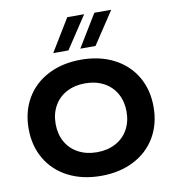

<svg xmlns="http://www.w3.org/2000/svg" viewBox="-99 -1023 1018 1120"><g transform="rotate(-10 410.0 -463.0)"><path d="M780 -334Q780 -232 734 -154Q688 -76 604 -33Q520 10 410 10Q300 10 216 -33Q132 -76 86 -154Q40 -232 40 -334Q40 -436 86 -514Q132 -592 216 -635Q300 -678 410 -678Q520 -678 604 -635Q688 -592 734 -514Q780 -436 780 -334ZM620 -334Q620 -394 594 -440.5Q568 -487 520 -512.5Q472 -538 410 -538Q348 -538 300 -512.5Q252 -487 226 -440.5Q200 -394 200 -334Q200 -274 226 -227.5Q252 -181 300 -155.5Q348 -130 410 -130Q472 -130 520 -155.5Q568 -181 594 -227.5Q620 -274 620 -334ZM535 -934H635L508 -742H418ZM375 -936H475L348 -744H258Z"/></g></svg>

Font: Madhuban Bold
Style: Regular
Weight: 700
Designer: jaikishan Patel
Foundry: MagicType
Version: Version 1.000